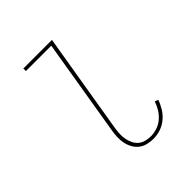

<svg xmlns="http://www.w3.org/2000/svg" viewBox="-203 -867 1006 1006"><g transform="rotate(-45 300.0 -363.5)"><path d="M355 8Q332 8 310.5 2.5Q289 -3 272.5 -16Q256 -29 245.5 -48Q235 -67 230.5 -88.5Q226 -110 227 -133Q228 -156 232 -179L321 -716H133V-735H345L252 -176Q249 -156 248 -136Q247 -116 250.5 -97.5Q254 -79 262 -62Q270 -45 284 -33Q298 -21 316.5 -16Q335 -11 355 -11Q378 -11 402 -19Q426 -27 445 -43.5Q464 -60 477 -81Q490 -102 498 -126L517 -119Q508 -93 493 -69Q478 -45 456 -27Q434 -9 407.5 -0.5Q381 8 355 8Z"/></g></svg>

Font: Iosevka Curly Slab ThEx
Style: Italic
Weight: 100
Width: 7
Italic angle: -9°
Monospace: yes
Designer: Belleve Invis
Foundry: Belleve Invis
Version: Version 11.1.0; ttfautohint (v1.8.3)